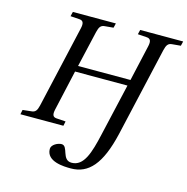

<svg xmlns="http://www.w3.org/2000/svg" viewBox="-130 -816 1152 1182"><g transform="rotate(15 446.0 -225.0)"><path d="M40 0H314L320 -29L261 -33C237 -35 232 -50 239 -83L297 -341H631L555 -10C527 114 499 207 421 207C356 207 378 112 333 112C309 112 270 132 270 159C270 240 382 242 426 242C538 242 611 162 658 -40L788 -609C796 -642 805 -656 830 -658L885 -663L892 -692H618L611 -663L670 -659C693 -657 699 -641 692 -609L640 -379H306L359 -609C367 -642 376 -656 401 -658L456 -663L463 -692H189L182 -663L241 -659C264 -657 270 -641 263 -609L143 -83C135 -49 125 -37 101 -35L46 -29Z"/></g></svg>

Font: Heuristica
Style: Italic
Weight: 400
Italic angle: -13°
Version: Version 1.0.1